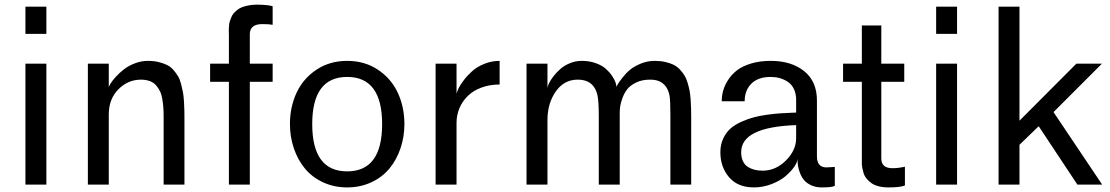

<svg xmlns="http://www.w3.org/2000/svg" viewBox="-20 -797 4793 829"><path d="M180.2 -650.9H89.8V-768.1H180.2ZM180.2 -522V0H89.8V-522Z M449.7 -303.2V0H359.4V-522H449.7V-418.9Q449.7 -423.8 457.5 -436.5Q465.3 -449.2 480.7 -466.1Q496.1 -482.9 515.6 -498Q535.2 -513.2 562.7 -523.7Q590.3 -534.2 618.7 -534.2Q644 -534.2 665 -529.1Q686 -523.9 701.4 -516.4Q716.8 -508.8 728.8 -494.9Q740.7 -481 748.5 -468.3Q756.3 -455.6 761.7 -434.8Q767.1 -414.1 770 -398.7Q772.9 -383.3 774.4 -357.9Q775.9 -332.5 776.1 -316.9Q776.4 -301.3 776.4 -273.9V0H686.5V-292Q686.5 -314.9 685.3 -332Q684.1 -349.1 680.9 -368.9Q677.7 -388.7 670.9 -402.8Q664.1 -417 653.6 -429Q643.1 -440.9 626.5 -447Q609.9 -453.1 588.4 -453.1Q532.7 -453.1 491.2 -411.4Q449.7 -369.6 449.7 -303.2Z M968.3 -648.9Q968.3 -649.4 968 -658.4Q967.8 -667.5 968 -672.4Q968.3 -677.2 969.2 -688Q970.2 -698.7 972.4 -705.3Q974.6 -711.9 978.8 -722.4Q982.9 -732.9 988.8 -739.5Q994.6 -746.1 1004.2 -753.9Q1013.7 -761.7 1025.4 -766.1Q1037.1 -770.5 1053.5 -773.7Q1069.8 -776.9 1089.4 -776.9Q1111.3 -776.9 1128.4 -775.1Q1145.5 -773.4 1151.4 -771.5L1157.2 -770V-689.9Q1143.1 -692.9 1112.3 -692.9Q1058.6 -692.9 1058.6 -648.9V-522H1157.2V-443.8H1058.6V0H968.3V-443.8H887.2V-522H968.3Z M1231.9 -261.2Q1231.9 -335.4 1260.7 -397Q1289.6 -458.5 1346.7 -496.3Q1403.8 -534.2 1479 -534.2Q1554.2 -534.2 1611.3 -496.3Q1668.5 -458.5 1697.3 -397Q1726.1 -335.4 1726.1 -261.2Q1726.1 -206.1 1709.2 -156.5Q1692.4 -106.9 1661.4 -69.3Q1630.4 -31.7 1583 -9.8Q1535.6 12.2 1479 12.2Q1422.4 12.2 1375 -9.8Q1327.6 -31.7 1296.6 -69.3Q1265.6 -106.9 1248.8 -156.5Q1231.9 -206.1 1231.9 -261.2ZM1328.1 -261.2Q1328.1 -57.1 1479 -57.1Q1629.9 -57.1 1629.9 -261.2Q1629.9 -464.8 1479 -464.8Q1328.1 -464.8 1328.1 -261.2Z M1951.2 -267.1V0H1860.8V-522H1951.2V-389.2Q1951.2 -397 1958.7 -413.3Q1966.3 -429.7 1982.2 -450.4Q1998 -471.2 2019 -490Q2040 -508.8 2071.5 -521.5Q2103 -534.2 2137.2 -534.2V-432.1Q2093.8 -432.1 2058.1 -418.7Q2022.5 -405.3 1999.3 -382.3Q1976.1 -359.4 1963.6 -329.6Q1951.2 -299.8 1951.2 -267.1Z M2343.8 -278.8V0H2253.4V-522H2343.8V-416Q2343.8 -422.9 2349.9 -436.3Q2356 -449.7 2368.9 -466.6Q2381.8 -483.4 2398.7 -498.5Q2415.5 -513.7 2440.2 -523.9Q2464.8 -534.2 2491.7 -534.2Q2524.9 -534.2 2552 -524.4Q2579.1 -514.6 2595.2 -500.5Q2611.3 -486.3 2622.3 -470Q2633.3 -453.6 2637.5 -441.4Q2641.6 -429.2 2641.6 -421.9Q2643.6 -426.3 2647.7 -433.8Q2651.9 -441.4 2667 -460.9Q2682.1 -480.5 2699.5 -495.1Q2716.8 -509.8 2745.8 -522Q2774.9 -534.2 2806.6 -534.2Q2831.5 -534.2 2852.1 -529.5Q2872.6 -524.9 2887.7 -517.6Q2902.8 -510.3 2914.8 -497.6Q2926.8 -484.9 2934.8 -472.2Q2942.9 -459.5 2948.5 -440.7Q2954.1 -421.9 2957.3 -406.2Q2960.4 -390.6 2961.9 -367.7Q2963.4 -344.7 2963.9 -327.9Q2964.4 -311 2964.4 -286.1V0H2874.5V-300.8Q2874.5 -362.3 2871.1 -382.8Q2859.9 -442.4 2807.6 -451.7Q2797.4 -453.1 2785.6 -453.1Q2752.4 -453.1 2727.1 -440.9Q2701.7 -428.7 2688.7 -412.4Q2675.8 -396 2667.7 -374Q2659.7 -352.1 2657.7 -337.4Q2655.8 -322.8 2655.8 -310.1V0H2565.4V-292Q2565.4 -360.8 2559.6 -386.2Q2546.4 -443.4 2494.1 -451.7Q2484.9 -453.1 2473.6 -453.1Q2415.5 -453.1 2379.6 -401.9Q2343.8 -350.6 2343.8 -278.8Z M3528.3 12.2Q3502.9 12.2 3483.4 3.4Q3463.9 -5.4 3452.9 -18.1Q3441.9 -30.8 3434.8 -48.3Q3427.7 -65.9 3425.5 -81.1Q3423.3 -96.2 3423.3 -111.8Q3423.3 -97.2 3409.2 -76.7Q3395 -56.2 3371.3 -36.1Q3347.7 -16.1 3311 -2Q3274.4 12.2 3235.4 12.2Q3165.5 12.2 3127.9 -31.7Q3090.3 -75.7 3090.3 -140.1Q3090.3 -172.4 3102.5 -198.5Q3114.7 -224.6 3133.5 -241.5Q3152.3 -258.3 3180.7 -271Q3209 -283.7 3234.6 -290.5Q3260.3 -297.4 3293.5 -301.8Q3326.7 -306.2 3347.9 -307.6Q3369.1 -309.1 3396 -310.1Q3411.1 -310.5 3417.5 -311V-362.8Q3418 -390.6 3408.4 -411.4Q3398.9 -432.1 3382.1 -443.4Q3365.2 -454.6 3346.7 -459.7Q3328.1 -464.8 3307.6 -464.8Q3253.4 -464.8 3224.4 -436Q3195.3 -407.2 3195.3 -359.9H3096.2Q3096.2 -382.3 3102.1 -404.5Q3107.9 -426.8 3123 -450.7Q3138.2 -474.6 3161.1 -492.7Q3184.1 -510.7 3221.9 -522.5Q3259.8 -534.2 3307.6 -534.2Q3396.5 -534.2 3451.9 -490Q3507.3 -445.8 3507.3 -362.8V-122.1Q3507.3 -74.2 3548.3 -74.2L3584.5 -76.2V4.9Q3575.2 12.2 3528.3 12.2ZM3273.4 -60.1Q3329.1 -60.1 3373.3 -104Q3417.5 -147.9 3417.5 -200.2V-256.8Q3180.2 -248.5 3180.2 -140.1Q3180.2 -117.2 3188 -100.8Q3195.8 -84.5 3209.7 -75.9Q3223.6 -67.4 3239.3 -63.7Q3254.9 -60.1 3273.4 -60.1Z M3701.2 -116.2V-443.8H3620.1V-522H3701.2V-687H3785.2V-522H3884.3V-443.8H3785.2V-112.8Q3785.2 -70.8 3833.5 -70.8Q3847.2 -70.8 3860.6 -72.5Q3874 -74.2 3880.4 -75.7L3887.2 -77.1V3.9Q3866.2 12.2 3816.4 12.2Q3792 12.2 3772.9 7.1Q3753.9 2 3742.2 -6.6Q3730.5 -15.1 3721.4 -26.1Q3712.4 -37.1 3709 -48.8Q3705.6 -60.5 3703.1 -72.3Q3700.7 -84 3701.2 -93.8Q3701.7 -103.5 3701.2 -110.8Q3701.2 -114.7 3701.2 -116.2Z M4112.3 -650.9H4022V-768.1H4112.3ZM4112.3 -522V0H4022V-522Z M4631.8 0 4464.8 -252 4381.8 -171.9V0H4291.5V-768.1H4381.8V-275.9L4627.4 -522H4737.8L4528.8 -313L4738.8 0Z"/></svg>

Font: Standard
Style: Regular
Weight: 400
Designer: Bryce Wilner
Version: Version 2.000;PS 2.0;hotconv 16.6.51;makeotf.lib2.5.65220 DE